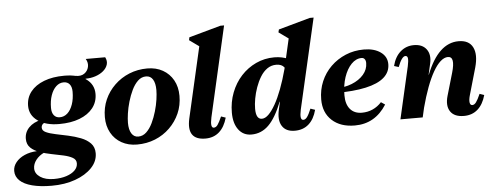

<svg xmlns="http://www.w3.org/2000/svg" viewBox="-152 -931 3473 1348"><g transform="rotate(-5 1585.0 -257.0)"><path d="M162 251Q82 251 24.5 236Q-33 221 -62.5 192.5Q-92 164 -92 125Q-92 92 -69.5 64Q-47 36 -8.5 19Q30 2 77 0V-6H130V14Q93 31 71 59.5Q49 88 49 119Q49 156 85.5 180.5Q122 205 182 205Q232 205 270 192.5Q308 180 329.5 158.5Q351 137 351 109Q351 83 326 69Q301 55 262.5 46.5Q224 38 180 29.5Q136 21 97.5 7.5Q59 -6 34 -29.5Q9 -53 9 -93Q9 -139 41 -172Q73 -205 129 -217L169 -199Q149 -197 138 -187Q127 -177 127 -161Q127 -140 153 -128Q179 -116 220.5 -107.5Q262 -99 308 -89Q354 -79 395.5 -63Q437 -47 463 -20Q489 7 489 50Q489 107 445.5 152.5Q402 198 328.5 224.5Q255 251 162 251ZM252 -176Q158 -176 101.5 -216Q45 -256 45 -322Q45 -379 78.5 -421.5Q112 -464 173 -487.5Q234 -511 316 -511Q412 -511 468 -471.5Q524 -432 524 -365Q524 -308 490.5 -265.5Q457 -223 396 -199.5Q335 -176 252 -176ZM260 -223Q291 -223 314.5 -244.5Q338 -266 351.5 -305Q365 -344 365 -394Q365 -428 350 -446.5Q335 -465 308 -465Q278 -465 254.5 -443Q231 -421 217.5 -382.5Q204 -344 204 -294Q204 -260 219 -241.5Q234 -223 260 -223ZM395 -467V-503Q433 -496 457 -512.5Q481 -529 487.5 -558Q494 -587 477 -615H614Q628 -588 620.5 -563Q613 -538 590 -518.5Q567 -499 534 -488Q501 -477 464 -477V-467Z M784 15Q723 15 675.5 -11.5Q628 -38 601.5 -86Q575 -134 575 -196Q575 -263 600 -319.5Q625 -376 670 -419.5Q715 -463 774 -487Q833 -511 901 -511Q963 -511 1010 -484.5Q1057 -458 1083.5 -410.5Q1110 -363 1110 -300Q1110 -233 1085 -176.5Q1060 -120 1015.5 -76.5Q971 -33 912 -9Q853 15 784 15ZM797 -40Q830 -40 855 -64Q880 -88 898 -125.5Q916 -163 928.5 -206Q941 -249 946.5 -288Q952 -327 952 -354Q952 -403 935.5 -429.5Q919 -456 888 -456Q855 -456 830 -432Q805 -408 787 -370.5Q769 -333 756.5 -290Q744 -247 738.5 -208Q733 -169 733 -142Q733 -94 750 -67Q767 -40 797 -40Z M1266 15Q1199 15 1173.5 -22.5Q1148 -60 1165 -136L1293 -696L1314 -609L1211 -683L1215 -703L1439 -765H1465L1320 -129Q1312 -92 1315 -74Q1318 -56 1331 -56Q1346 -56 1358 -72.5Q1370 -89 1388 -130L1420 -119Q1402 -54 1363 -19.5Q1324 15 1266 15Z M1590 15Q1533 15 1499.5 -29.5Q1466 -74 1466 -150Q1466 -225 1491.5 -291Q1517 -357 1562 -406Q1607 -455 1667 -483Q1727 -511 1796 -511Q1851 -511 1896.5 -490.5Q1942 -470 1965 -433L1879 -358Q1879 -411 1861.5 -434.5Q1844 -458 1805 -458Q1770 -458 1742 -438.5Q1714 -419 1693.5 -385.5Q1673 -352 1659 -312.5Q1645 -273 1638 -234Q1631 -195 1631 -163Q1631 -89 1673 -89Q1696 -89 1720 -112.5Q1744 -136 1768.5 -179Q1793 -222 1816.5 -284Q1840 -346 1861 -424L1916 -396L1906 -197H1807Q1763 -86 1711.5 -35.5Q1660 15 1590 15ZM1896 15Q1833 15 1806.5 -27.5Q1780 -70 1797 -144L1923 -696L1944 -609L1841 -683L1846 -703L2069 -765H2096L1950 -129Q1942 -92 1945 -74Q1948 -56 1962 -56Q1976 -56 1988.5 -72.5Q2001 -89 2018 -130L2050 -119Q2033 -54 1994 -19.5Q1955 15 1896 15Z M2319 15Q2218 15 2158.5 -39.5Q2099 -94 2099 -187Q2099 -255 2124 -314Q2149 -373 2194 -417Q2239 -461 2298.5 -486Q2358 -511 2427 -511Q2500 -511 2545 -479Q2590 -447 2590 -394Q2590 -338 2546.5 -300Q2503 -262 2417 -243Q2331 -224 2204 -224V-256Q2269 -256 2321.5 -277Q2374 -298 2405 -334Q2436 -370 2436 -415Q2436 -433 2428 -443Q2420 -453 2407 -453Q2367 -453 2334.5 -419.5Q2302 -386 2283 -329.5Q2264 -273 2264 -202Q2264 -139 2293.5 -104.5Q2323 -70 2376 -70Q2417 -70 2452.5 -86Q2488 -102 2515 -132L2543 -113Q2462 15 2319 15Z M3088 15Q3020 15 2992.5 -26Q2965 -67 2985 -136L3031 -294Q3064 -407 3011 -407Q2985 -407 2958.5 -383.5Q2932 -360 2906.5 -315.5Q2881 -271 2857.5 -208Q2834 -145 2813 -66H2760L2774 -295H2867Q2952 -511 3095 -511Q3168 -511 3194.5 -459Q3221 -407 3196 -317L3142 -129Q3132 -95 3135 -75.5Q3138 -56 3153 -56Q3167 -56 3179.5 -72.5Q3192 -89 3210 -130L3242 -119Q3224 -54 3185 -19.5Q3146 15 3088 15ZM2641 0 2725 -367Q2733 -404 2731 -422Q2729 -440 2714 -440Q2689 -440 2661 -367L2629 -377Q2645 -441 2685 -476Q2725 -511 2780 -511Q2840 -511 2868.5 -472.5Q2897 -434 2883 -372L2798 0Z"/></g></svg>

Font: Platypi Light
Style: Bold Italic
Weight: 700
Italic angle: -13°
Version: Version 1.200